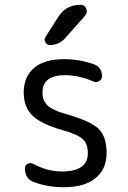

<svg xmlns="http://www.w3.org/2000/svg" viewBox="-20 -780 540 810"><path d="M226.6 -710Q258.8 -759.8 320.3 -759.8Q336.9 -759.8 343.8 -743.7Q350.6 -727.5 339.8 -714.8L255.9 -620.1Q228.5 -589.8 190.4 -589.8Q177.7 -589.8 171.4 -602.1Q165 -614.3 171.9 -624ZM245.1 -230.5Q153.3 -256.8 116.7 -292.5Q80.1 -328.1 80.1 -389.6Q80.1 -456.1 123.5 -493.2Q167 -530.3 250 -530.3Q316.4 -530.3 376 -508.8Q410.2 -496.1 410.2 -458Q410.2 -445.3 398.9 -438Q387.7 -430.7 376 -435.5Q312.5 -462.9 254.9 -462.9Q159.2 -462.9 159.2 -389.6Q159.2 -355.5 180.2 -335.4Q201.2 -315.4 254.9 -299.8Q360.4 -270.5 395 -237.3Q429.7 -204.1 429.7 -135.3Q429.7 -66.4 382.8 -28.3Q335.9 9.8 250 9.8Q179.7 9.8 121.1 -12.7Q85 -26.4 85 -70.3Q85 -83 96.7 -88.9Q108.4 -94.7 120.1 -88.9Q179.7 -56.6 240.2 -56.6Q351.6 -56.6 350.6 -134.8Q350.6 -171.9 329.6 -192.4Q308.6 -212.9 245.1 -230.5Z"/></svg>

Font: Rounded-X Mgen+ 2m regular
Style: Regular
Weight: 400
Designer: [Source Han Sans]
Ryoko NISHIZUKA  (kana & ideographs); Paul D. Hunt (Latin, Greek & Cyrillic); Wenlong ZHANG  (bopomofo
Version: Version 1.059.20150602